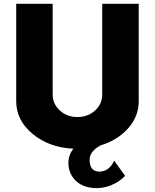

<svg xmlns="http://www.w3.org/2000/svg" viewBox="-20 -770 812 1007"><path d="M516.2 -750H707.5V-238.8Q707.5 -160 652.5 -97.5Q597.5 -35 507.5 -7.5Q450 23.8 450 67.5Q450 130 501.2 130Q552.5 130 578.8 72.5L636.2 152.5Q605 185 560 202.5Q515 220 471.2 216.2Q408.8 211.2 373.8 174.4Q338.8 137.5 338.8 83.8Q338.8 42.5 365 10Q237.5 3.8 151.2 -67.5Q65 -138.8 65 -238.8V-750H256.2V-275Q256.2 -225 293.8 -190.6Q331.2 -156.2 386.2 -156.2Q441.2 -156.2 478.8 -190.6Q516.2 -225 516.2 -275Z"/></svg>

Font: Now Black
Style: Regular
Weight: 900
Designer: Alfredo Marco Pradil
Foundry: Alfredo Marco Pradil
Version: Version 1.002;PS 001.002;hotconv 1.0.88;makeotf.lib2.5.64775